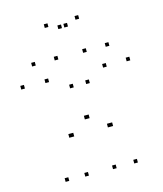

<svg xmlns="http://www.w3.org/2000/svg" viewBox="-122 -918 865 1019"><g transform="rotate(-15 310.0 -409.0)"><path d="M131.1 10V-10H111.1V10ZM239.1 10V-10H219.1V10ZM315.4 -283.7V-303.7H295.4V-283.7ZM321.6 -283.7V-303.7H301.6V-283.7ZM391.5 10V-10H371.5V10ZM508.1 10V-10H488.1V10ZM609.5 -524.2V-544.2H589.5V-524.2ZM480.1 -524.2V-544.2H460.1V-524.2ZM431.2 -211.1V-231.1H411.2V-211.1ZM422.6 -211.1V-231.1H402.6V-211.1ZM370.8 -463.2V-483.2H350.8V-463.2ZM282.5 -463.2V-483.2H262.5V-463.2ZM217.6 -211.1V-231.1H197.6V-211.1ZM210.6 -211.1V-231.1H190.6V-211.1ZM163.3 -524.2V-544.2H143.3V-524.2ZM30.5 -524.2V-544.2H10.5V-524.2ZM242 -627.4V-647.4H222V-627.4ZM336.5 -783.1V-803.1H316.5V-783.1ZM303.5 -783.1V-803.1H283.5V-783.1ZM398 -627.4V-647.4H378V-627.4ZM522.2 -627.4V-647.4H502.2V-627.4ZM404.4 -807.7V-827.7H384.4V-807.7ZM235.6 -807.7V-827.7H215.6V-807.7ZM117.8 -627.4V-647.4H97.8V-627.4Z"/></g></svg>

Font: Monaspace Neon Dots Var
Style: Regular
Weight: 400
Designer: Riley Cran and the Lettermatic Team
Version: Version 1.100 (Monaspace Neon Dots)